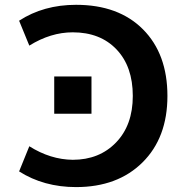

<svg xmlns="http://www.w3.org/2000/svg" viewBox="-20 -760 742 790"><path d="M203.1 -292V-445.3H356.4V-292ZM279.3 -627Q188.5 -627 100.6 -572.3L58.6 -674.8Q159.2 -740.2 293 -740.2Q467.8 -740.2 568.4 -639.2Q668.9 -538.1 668.9 -365.2Q668.9 -193.4 566.4 -91.8Q463.9 9.8 293 9.8Q160.2 9.8 58.6 -54.7L100.6 -158.2Q187.5 -103.5 279.3 -102.5Q388.7 -102.5 457.5 -173.8Q526.4 -245.1 526.4 -365.2Q526.4 -486.3 459.5 -556.6Q392.6 -627 279.3 -627Z"/></svg>

Font: Mgen+ 1c bold
Style: Bold
Weight: 700
Designer: [Source Han Sans]
Ryoko NISHIZUKA  (kana & ideographs); Paul D. Hunt (Latin, Greek & Cyrillic); Wenlong ZHANG  (bopomofo
Version: Version 1.059.20150602